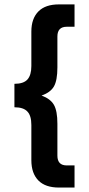

<svg xmlns="http://www.w3.org/2000/svg" viewBox="-20 -760 399 864"><path d="M153.3 52.7Q121.1 20.5 121.1 -39.1V-197.3Q121.1 -239.3 103.5 -257.8Q85.9 -277.3 44.9 -277.3V-382.8Q85.9 -382.8 103.5 -402.3Q121.1 -421.9 121.1 -462.9V-618.2Q121.1 -676.8 153.3 -709Q184.6 -740.2 245.1 -740.2H315.4V-639.6H280.3Q238.3 -639.6 238.3 -595.7V-457Q238.3 -398.4 222.7 -371.1Q207 -343.8 167 -330.1Q207 -315.4 222.7 -288.1Q238.3 -260.7 238.3 -203.1V-59.6Q238.3 -15.6 280.3 -15.6H315.4V84H245.1Q184.6 84 153.3 52.7Z"/></svg>

Font: DINish
Style: Bold
Weight: 700
Designer: Bert Driehuis
Foundry: Playbeing
Version: Version 3.008; git-95204e4c-release